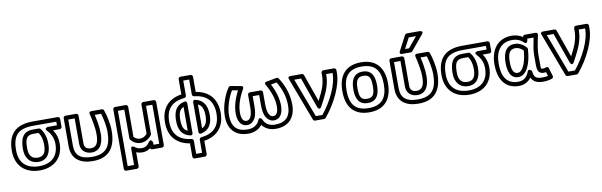

<svg xmlns="http://www.w3.org/2000/svg" viewBox="-58 -1406 7027 2240"><g transform="rotate(-10 3455.0 -286.5)"><path d="M70 -240C70 -418.2 140.4 -487 319 -487H590V-444H483C483 -444 430.5 -437 465.1 -401.6C512.3 -353.1 535 -297.7 535 -232C535 -89.3 450.5 -10 305 -10C154.3 -10 70 -90.9 70 -240ZM20 -240C20 -65 130.5 40 305 40C473.9 40 585 -62.5 585 -232C585 -291.6 569.4 -344.6 535.8 -394H615C625.7 -394 640 -403.9 640 -419V-512C640 -522.7 630.1 -537 615 -537H319C118.4 -537 20 -441.1 20 -240ZM454 -249C454 -324 433.3 -390.3 393.8 -435.5C389 -440.9 381.6 -444 375 -444H303C177.3 -444 151 -349 151 -237C151 -140.3 200.7 -61 307 -61C416.2 -61 454 -149.4 454 -249ZM404 -249C404 -157.5 377.3 -111 307 -111C233.6 -111 201 -156.4 201 -237C201 -347 218.1 -394 303 -394H363.1C388 -360.5 404 -309.9 404 -249Z M932 -10C798.6 -10 732 -59 732 -178V-487H808V-181C808 -106.2 864.6 -61 935 -61C1047 -61 1077 -161.7 1077 -262C1077 -339.5 1060.1 -424.8 1045.7 -487H1120.6C1138.3 -434 1158 -331.9 1158 -272C1158 -93.9 1098.5 -10 932 -10ZM932 40C1128.7 40 1208 -78.4 1208 -272C1208 -348.8 1183.5 -467 1161.1 -521.5C1157.6 -530.1 1148.3 -537 1138 -537H1014C981.6 -537 988.8 -509.6 989.7 -506.1C1005.7 -440.7 1027 -344.8 1027 -262C1027 -163.8 1002.6 -111 935 -111C886 -111 858 -136 858 -181V-512C858 -522.7 848.1 -537 833 -537H707C696.3 -537 682 -527.1 682 -512V-178C682 -27.4 783 40 932 40Z M1400.9 -131.2C1422.6 -101.7 1466.9 -72 1517 -72C1568.1 -72 1612.7 -96.7 1647.6 -140.4C1651.1 -144.9 1653 -150.9 1653 -156V-487H1728V-25H1661.1L1660 -54.9C1660 -54.9 1641.2 -106.2 1614.6 -68.4C1588.8 -31.8 1567.2 -10 1519 -10C1480.1 -10 1460.5 -20 1436.3 -38.8C1436.3 -38.8 1396 -68.4 1396 -19V168H1320V-487H1396V-146C1396 -140.6 1398.1 -134.9 1400.9 -131.2ZM1446 -155V-512C1446 -522.7 1436.1 -537 1421 -537H1295C1284.3 -537 1270 -527.1 1270 -512V193C1270 203.7 1279.9 218 1295 218H1421C1431.7 218 1446 208.1 1446 193V25.6C1465 34.1 1490.4 40 1519 40C1558.4 40 1588.5 28 1613.3 7.9C1617.1 17.9 1626 25 1637 25H1753C1763.7 25 1778 15.1 1778 0V-512C1778 -522.7 1768.1 -537 1753 -537H1628C1617.3 -537 1603 -527.1 1603 -512V-165C1577.4 -135.7 1549.3 -122 1517 -122C1490.9 -122 1462.2 -137.8 1446 -155Z M2447 -256C2447 -103.7 2368 -29.2 2224.4 -13.9C2211.3 -12.5 2202 -0.6 2202 11V166H2132V11C2132 -2.1 2121.2 -12.6 2109.7 -13.9C1967.6 -29.4 1887 -103.6 1887 -256C1887 -406 1957.1 -483.3 2109.7 -500.1C2122.8 -501.6 2132 -513.5 2132 -525V-702H2202V-525C2202 -511.9 2212.9 -501.4 2224.2 -500.2C2368.5 -483.7 2447 -409.4 2447 -256ZM2497 -256C2497 -425.1 2403.9 -522.2 2252 -546.8V-727C2252 -737.7 2242.1 -752 2227 -752H2107C2096.3 -752 2082 -742.1 2082 -727V-546.9C1923 -522.1 1837 -421.2 1837 -256C1837 -87.7 1931.1 8.7 2082 32.9V191C2082 201.7 2091.9 216 2107 216H2227C2237.7 216 2252 206.1 2252 191V32.9C2402 9.7 2497 -87.2 2497 -256ZM2101.7 -457.4C2002.1 -436 1968 -363 1968 -256C1968 -150.2 2003.3 -78.8 2101.7 -57.6C2108 -56.2 2132 -53.3 2132 -82V-433C2132 -439.5 2129.8 -463.5 2101.7 -457.4ZM2082 -399.1V-115.9C2036.8 -135.8 2018 -173.7 2018 -256C2018 -339.7 2035.9 -378.7 2082 -399.1ZM2232.3 -57.6C2329.2 -78.8 2367 -151.1 2367 -256C2367 -359.9 2329.3 -435.2 2232.3 -456.4C2226.1 -457.8 2202 -460.9 2202 -432V-82C2202 -75.6 2204.1 -51.4 2232.3 -57.6ZM2252 -116.1V-397.6C2296 -377.1 2317 -335.3 2317 -256C2317 -176.1 2297.1 -136.3 2252 -116.1Z M3094 -61C3181.2 -61 3205 -146 3205 -218C3205 -299.4 3179.3 -387.6 3131.5 -478.7L3200.1 -491.4C3247.4 -415.6 3286 -314.4 3286 -207C3286 -74.8 3226.5 -10 3099 -10C3026.6 -10 2981.8 -43.8 2961.2 -95.3C2961.2 -95.3 2932.8 -140.4 2914.8 -95.3C2894.4 -44.4 2846.8 -10 2774 -10C2646.7 -10 2587 -76 2587 -207C2587 -307.1 2630.2 -425.9 2672.5 -491.5L2741.5 -478.7C2692.8 -385 2668 -299.1 2668 -218C2668 -145.9 2691.8 -61 2779 -61C2816.1 -61 2846.8 -81.6 2867.6 -114.7C2889.7 -149.6 2898 -199.7 2898 -265V-382H2975V-265C2975 -199.7 2983.3 -149.6 3005.4 -114.7C3026.2 -81.6 3056.9 -61 3094 -61ZM3094 -111C3076.4 -111 3062.1 -118.4 3047.6 -141.3C3034.4 -162.4 3025 -203.6 3025 -265V-407C3025 -417.7 3015.1 -432 3000 -432H2873C2862.3 -432 2848 -422.1 2848 -407V-265C2848 -203.6 2838.6 -162.4 2825.4 -141.3C2810.9 -118.4 2796.6 -111 2779 -111C2737.9 -111 2718 -147.7 2718 -218C2718 -296.2 2745.1 -385.1 2801.7 -484.6C2820.9 -518.3 2784.5 -521.6 2784.5 -521.6L2665.5 -543.6C2656.2 -545.3 2646.3 -541.4 2640.7 -533.6C2588.3 -460.8 2537 -327.5 2537 -207C2537 -54.5 2620.1 40 2774 40C2844.5 40 2902.3 12.3 2937.8 -34.9C2971.9 11.3 3028.2 40 3099 40C3252.9 40 3336 -53.2 3336 -207C3336 -333.8 3288.2 -449.7 3232.8 -532.9C3227.9 -540.2 3217.6 -545.5 3207.5 -543.6L3088.5 -521.6C3050.3 -514.5 3071.3 -484.6 3071.3 -484.6C3127.9 -385.8 3155 -296.9 3155 -218C3155 -147.8 3135.1 -111 3094 -111Z M3489.3 -487 3617.4 -124.7C3617.4 -124.7 3638.8 -77.6 3662.8 -120.8C3712.6 -210.3 3745.7 -279.6 3762.3 -330.8C3778.7 -381.3 3787 -430.8 3787 -479V-487H3863V-482C3863 -418.2 3844.3 -343 3805.2 -256.8C3767.8 -174.2 3718.8 -95.7 3661.2 -25H3583.3L3409.1 -487ZM3530.6 -520.3C3527.6 -528.8 3518.1 -537 3507 -537H3373C3333.3 -537 3349.6 -503.2 3349.6 -503.2L3542.6 8.8C3546.2 18.2 3555.6 25 3566 25H3673C3680.1 25 3687.5 21.7 3692.2 16C3756.9 -61.7 3809.8 -145.8 3850.8 -236.2C3891.7 -326.7 3913 -408.5 3913 -482V-512C3913 -522.7 3903.1 -537 3888 -537H3762C3751.3 -537 3737 -527.1 3737 -512V-479C3737 -436.6 3729.7 -392.4 3714.7 -346.2C3702.8 -309.4 3680.4 -259.6 3645.9 -194.3Z M4209 -502C4365.2 -502 4429 -417.6 4429 -255C4429 -94.2 4364.4 -10 4209 -10C4058.6 -10 3988 -85 3988 -255C3988 -418.1 4051.8 -502 4209 -502ZM4209 -552C4022.4 -552 3938 -435.8 3938 -255C3938 -65 4031.4 40 4209 40C4393.7 40 4479 -76.2 4479 -255C4479 -435.2 4394.8 -552 4209 -552ZM4209 -70C4319.6 -70 4349 -154.6 4349 -255C4349 -356.3 4321.1 -442 4209 -442C4097.7 -442 4068 -354.9 4068 -255C4068 -154.6 4098 -70 4209 -70ZM4209 -120C4137.2 -120 4118 -159.7 4118 -255C4118 -350.4 4137.7 -392 4209 -392C4281.1 -392 4299 -352.4 4299 -255C4299 -159.3 4280.1 -120 4209 -120Z M4791 -10C4657.6 -10 4591 -59 4591 -178V-487H4667V-181C4667 -106.2 4723.6 -61 4794 -61C4906 -61 4936 -161.7 4936 -262C4936 -339.5 4919.1 -424.7 4904.7 -487H4979.6C4997.3 -434 5017 -331.9 5017 -272C5017 -93.9 4957.5 -10 4791 -10ZM4791 40C4987.7 40 5067 -78.4 5067 -272C5067 -348.8 5042.5 -467 5020.1 -521.5C5016.6 -530.1 5007.3 -537 4997 -537H4873C4840.6 -537 4847.8 -509.6 4848.7 -506.1C4864.7 -440.7 4886 -344.8 4886 -262C4886 -163.8 4861.6 -111 4794 -111C4745 -111 4717 -136 4717 -181V-512C4717 -522.7 4707.1 -537 4692 -537H4566C4555.3 -537 4541 -527.1 4541 -512V-178C4541 -27.4 4642 40 4791 40ZM4791.3 -615H4744.3L4810.1 -741H4895.8ZM4803 -565C4810.1 -565 4817.5 -568.3 4822.2 -574L4968.2 -750C5000 -788.3 4949 -791 4949 -791H4795C4786.5 -791 4777.2 -785.9 4772.8 -777.6L4680.8 -601.6C4659.7 -561 4703 -565 4703 -565Z M5160 -240C5160 -418.2 5230.4 -487 5409 -487H5680V-444H5573C5573 -444 5520.5 -437 5555.1 -401.6C5602.3 -353.1 5625 -297.7 5625 -232C5625 -89.3 5540.5 -10 5395 -10C5244.3 -10 5160 -90.9 5160 -240ZM5110 -240C5110 -65 5220.5 40 5395 40C5563.9 40 5675 -62.5 5675 -232C5675 -291.6 5659.4 -344.6 5625.8 -394H5705C5715.7 -394 5730 -403.9 5730 -419V-512C5730 -522.7 5720.1 -537 5705 -537H5409C5208.4 -537 5110 -441.1 5110 -240ZM5544 -249C5544 -324 5523.3 -390.3 5483.8 -435.5C5479 -440.9 5471.6 -444 5465 -444H5393C5267.3 -444 5241 -349 5241 -237C5241 -140.3 5290.7 -61 5397 -61C5506.2 -61 5544 -149.4 5544 -249ZM5494 -249C5494 -157.5 5467.3 -111 5397 -111C5323.6 -111 5291 -156.4 5291 -237C5291 -347 5308.1 -394 5393 -394H5453.1C5478 -360.5 5494 -309.9 5494 -249Z M6215 -165C6215 -114.6 6224.1 -61 6290 -61C6299.4 -61 6309.5 -62 6317.5 -63.5L6331.7 -16.9C6310.9 -12.2 6289.5 -10 6264 -10C6185.9 -10 6166 -34 6158.9 -105.5C6158.9 -105.5 6123.3 -145.2 6110.6 -111.9C6083.3 -40.2 6041.5 -10 5980 -10C5845.5 -10 5790 -101.8 5790 -255C5790 -406.9 5856.9 -502 5994 -502C6045.5 -502 6087.6 -485.3 6123.8 -450.9C6123.8 -450.9 6156.7 -417 6165.6 -464.4L6169.8 -487H6244.2C6233 -432.5 6225.6 -393.4 6221.8 -367.1C6217.3 -336.4 6215 -307.8 6215 -281ZM6124 -514.4C6086.2 -539.1 6042 -552 5994 -552C5822.9 -552 5740 -422.3 5740 -255C5740 -90.1 5809.1 40 5980 40C6040.2 40 6090.4 15 6125.3 -33.2C6147.8 16.6 6195.4 40 6264 40C6304.2 40 6340 34.8 6371.4 23.5C6383 19.4 6390.9 5.7 6386.9 -7.3L6357.9 -102.3C6351.2 -124.4 6332.2 -121.8 6323.3 -117.6C6314.5 -113.4 6303.7 -111 6290 -111C6266.1 -111 6265 -111.4 6265 -165V-281C6265 -304.9 6267.1 -331.2 6271.2 -359.9C6275.4 -388.4 6284.8 -437.8 6299.5 -506.8C6305.4 -534.8 6281.5 -537 6275 -537H6149C6137.1 -537 6126.5 -527.9 6124 -514.4ZM5871 -252C5871 -167 5889.7 -63 5991 -63C6041.4 -63 6080.1 -98 6107.3 -151.7C6134.9 -206.2 6150.5 -277.4 6156 -365.5C6156.4 -372.1 6153.4 -379.3 6149.9 -383.3C6121.2 -416.6 6072.9 -452 6014 -452C5900.3 -452 5871 -354.6 5871 -252ZM5921 -252C5921 -352.2 5943.5 -402 6014 -402C6048.3 -402 6081.4 -382.4 6105.3 -358C6099.7 -281 6084.6 -217.6 6062.7 -174.3C6039.3 -128 6015.2 -113 5991 -113C5940.1 -113 5921 -162.5 5921 -252Z M6481.3 -487 6609.4 -124.7C6609.4 -124.7 6630.8 -77.6 6654.8 -120.8C6704.6 -210.3 6737.7 -279.6 6754.3 -330.8C6770.7 -381.3 6779 -430.8 6779 -479V-487H6855V-482C6855 -418.2 6836.3 -343 6797.2 -256.8C6759.8 -174.2 6710.8 -95.7 6653.2 -25H6575.3L6401.1 -487ZM6522.6 -520.3C6519.6 -528.8 6510.1 -537 6499 -537H6365C6325.3 -537 6341.6 -503.2 6341.6 -503.2L6534.6 8.8C6538.2 18.2 6547.6 25 6558 25H6665C6672.1 25 6679.5 21.7 6684.2 16C6748.9 -61.7 6801.8 -145.8 6842.8 -236.2C6883.7 -326.7 6905 -408.5 6905 -482V-512C6905 -522.7 6895.1 -537 6880 -537H6754C6743.3 -537 6729 -527.1 6729 -512V-479C6729 -436.6 6721.7 -392.4 6706.7 -346.2C6694.8 -309.4 6672.4 -259.6 6637.9 -194.3Z"/></g></svg>

Font: Fog Sans
Style: Outline
Weight: 700
Foundry: Intel Corporation
Version: Version 1.00